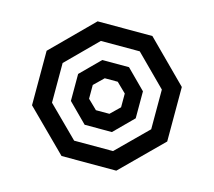

<svg xmlns="http://www.w3.org/2000/svg" viewBox="-80 -630 781 701"><g transform="rotate(15 310.5 -279.5)"><path d="M55 -176V-382L207 -534H414L566 -382V-176L414 -25H207ZM384 -91 498 -204V-354L384 -468H237L123 -354V-204L237 -91ZM188 -228V-330L260 -402H361L433 -330V-228L362 -157H259ZM336 -219 371 -253V-305L335 -340H286L250 -305V-253L285 -219Z"/></g></svg>

Font: Chakra Petch
Style: Regular
Weight: 400
Designer: Katatrad Aksorn Co.,Ltd.
Foundry: Cadson Demak Co.,Ltd.
Version: Version 1.000; ttfautohint (v1.6)